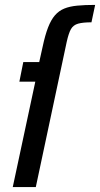

<svg xmlns="http://www.w3.org/2000/svg" viewBox="-20 -763 408 783"><path d="M32 0 124 -430H59L75 -510H140L154 -573Q164 -620 176 -651Q188 -682 204 -700.5Q220 -719 242 -728Q264 -737 295 -740Q326 -743 368 -743L353 -672Q318 -672 298.5 -666.5Q279 -661 269.5 -644.5Q260 -628 252 -592L126 0Z"/></svg>

Font: Saira Condensed Medium
Style: Italic
Weight: 500
Width: 3
Italic angle: -12°
Designer: Hector Gatti with collaboration of the Omnibus-Type team
Foundry: Omnibus-Type
Version: Version 1.101